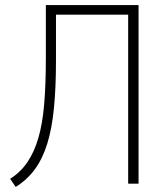

<svg xmlns="http://www.w3.org/2000/svg" viewBox="-20 -725 659 758"><path d="M42 13 20 -19Q61 -45 88 -84.5Q115 -124 131.5 -180.5Q148 -237 154.5 -314.5Q161 -392 161 -495V-705H527V0H486V-667H201V-486Q201 -380 193 -298.5Q185 -217 166.5 -157.5Q148 -98 117.5 -56.5Q87 -15 42 13Z"/></svg>

Font: Nunito Sans 10pt Condensed ExtraLight
Style: Regular
Weight: 250
Width: 3
Designer: Vernon Adams
Foundry: Vernon Adams
Version: Version 3.101;gftools[0.9.27]